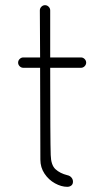

<svg xmlns="http://www.w3.org/2000/svg" viewBox="-20 -722 393 742"><path d="M293 -500Q301 -500 307 -494Q313 -488 313 -480Q313 -472 307 -466Q301 -460 293 -460H174Q174 -181 176 -123Q177 -84 194.5 -68Q212 -52 240 -45Q250 -43 256 -36Q262 -29 262 -20Q262 -10 255.5 -5Q249 0 240 0Q217 0 192.5 -13.5Q168 -27 152 -51Q136 -75 136 -105L135 -460H70Q62 -460 56 -466Q50 -472 50 -480Q50 -488 56 -494Q62 -500 70 -500H135Q134 -589 134 -682Q134 -690 140 -696Q146 -702 154 -702Q162 -702 168 -696Q174 -690 174 -682V-500Z"/></svg>

Font: Tsukimi Rounded Light
Style: Regular
Weight: 300
Designer: Takashi Funayama
Foundry: Takashi Funayama
Version: Version 1.032; ttfautohint (v1.8.3)